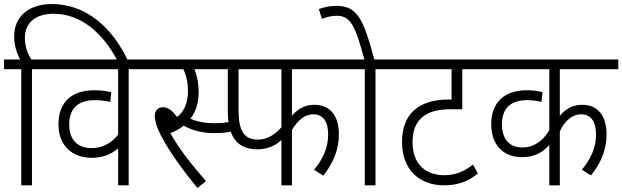

<svg xmlns="http://www.w3.org/2000/svg" viewBox="-20 -916 3076 949"><path d="M138 -574H237V-622H134C118 -650 103 -684 103 -728C103 -806 158 -848 246 -848C376 -848 487 -757 561 -615H613C533 -784 403 -896 236 -896C123 -896 50 -835 50 -736C50 -691 63 -654 79 -622H0V-574H85V0H138Z M715 -574V-622H223V-574H564V-251C532 -209 486 -184 434 -184C365 -184 322 -223 322 -301C322 -383 370 -421 448 -421C477 -421 501 -418 525 -412L530 -460C506 -466 479 -470 446 -470C339 -470 269 -415 269 -302C269 -193 340 -136 434 -136C488 -136 533 -155 564 -183V0H616V-574Z M956 13 998 -21C930 -98 864 -182 822 -258C848 -268 870 -280 888 -295C935 -268 991 -258 1038 -258C1075 -258 1106 -261 1135 -268L1130 -316C1099 -310 1069 -307 1037 -307C994 -307 957 -314 921 -329C947 -362 962 -406 962 -461C962 -504 954 -542 941 -574H1138V-622H702V-574H886C900 -547 909 -508 909 -467C909 -410 892 -365 855 -338C833 -368 811 -386 786 -386C761 -386 745 -369 745 -342C745 -319 754 -289 774 -249C807 -184 871 -89 956 13Z M1423 -574H1714V-622H1029V-574H1106V-367C1106 -249 1146 -178 1252 -178C1303 -178 1343 -197 1371 -224V0H1423V-274C1455 -326 1489 -351 1529 -351C1577 -351 1602 -315 1602 -251C1602 -187 1577 -130 1532 -77L1578 -48C1628 -111 1655 -177 1655 -252C1655 -347 1609 -398 1534 -398C1488 -398 1453 -379 1423 -344ZM1159 -574H1371V-287C1337 -248 1299 -226 1254 -226C1184 -226 1159 -273 1159 -374Z M1836 -574H1935V-622H1830C1776 -825 1745 -887 1642 -887C1612 -887 1582 -881 1556 -871L1571 -823C1595 -832 1620 -838 1645 -838C1714 -838 1736 -787 1781 -622H1698V-574H1783V0H1836Z M2377 -574V-622H1921V-574H2212V-424H2196C2049 -424 1967 -352 1967 -214C1967 -77 2053 0 2175 0C2245 0 2297 -21 2342 -59L2318 -102C2272 -68 2231 -50 2176 -50C2086 -50 2019 -103 2019 -213C2019 -325 2084 -376 2206 -376H2265V-574Z M3036 -574V-622H2362V-574H2695V-272C2660 -215 2615 -187 2562 -187C2503 -187 2461 -223 2461 -302C2461 -380 2504 -421 2585 -421C2612 -421 2635 -418 2656 -412L2662 -460C2640 -466 2614 -470 2584 -470C2472 -470 2408 -408 2408 -303C2408 -190 2477 -139 2560 -139C2621 -139 2664 -163 2695 -200V0H2747V-267C2774 -324 2812 -351 2852 -351C2901 -351 2926 -315 2926 -251C2926 -186 2900 -130 2856 -77L2901 -49C2952 -112 2978 -178 2978 -252C2978 -346 2933 -398 2858 -398C2813 -398 2775 -379 2747 -343V-574Z"/></svg>

Font: Noto Sans Devanagari SemiCondensed Light
Style: Regular
Weight: 300
Width: 4
Designer: Jelle Bosma - Monotype Design Team
Foundry: Monotype Imaging Inc.
Version: Version 2.004